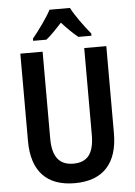

<svg xmlns="http://www.w3.org/2000/svg" viewBox="-62 -983 729 1039"><g transform="rotate(-5 302.5 -463.5)"><path d="M358 -937H247C226 -896 178 -830 144 -789V-777H216C242 -797 271 -828 302 -862C333 -828 362 -799 390 -777H461V-789C425 -833 381 -892 358 -937ZM536 -241V-714H416V-243C416 -141 380 -96 303 -96C229 -96 190 -141 190 -242V-714H69V-239C69 -75 150 10 302 10C457 10 536 -79 536 -241Z"/></g></svg>

Font: Noto Sans Ethiopic Cond SemBd
Style: Regular
Weight: 600
Width: 3
Designer: Monotype Design Team
Foundry: Monotype Imaging Inc.
Version: Version 2.102